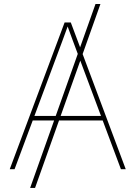

<svg xmlns="http://www.w3.org/2000/svg" viewBox="-20 -839 672 952"><path d="M478 -819.3 153.8 92.8H129.4L453.6 -819.3ZM28.3 0 300.3 -727.5H331.1L603.5 0H579.6L368.7 -563.5Q354 -602.5 339.6 -641.6Q325.2 -680.7 311 -719.7H319.8Q305.7 -680.7 291.3 -641.6Q276.9 -602.5 262.2 -563.5L52.2 0ZM135.7 -241.7V-264.2H496.6V-241.7Z"/></svg>

Font: Inter 17pt Thin
Style: Regular
Weight: 250
Version: Version 4.001;git-66647c0bb